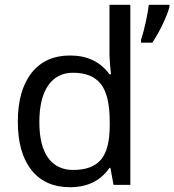

<svg xmlns="http://www.w3.org/2000/svg" viewBox="-20 -780 735 810"><path d="M274.9 9.8Q170.4 9.8 112.8 -62.5Q55.2 -134.8 55.2 -267.1Q55.2 -398.4 113 -472.2Q170.9 -545.9 275.9 -545.9Q383.8 -545.9 441.9 -466.8H448.2Q446.8 -476.6 444.3 -506.1Q441.9 -535.6 441.9 -545.9V-759.8H529.8V0H459L445.8 -71.8H441.9Q385.7 9.8 274.9 9.8ZM289.1 -63Q369.1 -63 406 -106.7Q442.9 -150.4 442.9 -250V-266.1Q442.9 -377.9 405.5 -425.5Q368.2 -473.1 288.1 -473.1Q220.2 -473.1 183.1 -419.2Q146 -365.2 146 -265.1Q146 -165.5 182.9 -114.3Q219.7 -63 289.1 -63ZM574.7 -611.8Q585.9 -644 595.5 -689.5Q605 -734.9 607.9 -759.8H694.8V-751Q688.5 -725.1 667.5 -680.2Q646.5 -635.3 622.6 -600.1H574.7Z"/></svg>

Font: NotoPenekeko
Style: Regular
Weight: 400
Designer: Monotype Design team
Foundry: Monotype Imaging Inc.
Version: Version 1.04